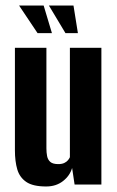

<svg xmlns="http://www.w3.org/2000/svg" viewBox="-20 -668 425 695"><path d="M147 7Q99 7 75 -9.5Q51 -26 42.5 -55Q34 -84 34 -124V-495H148V-131Q148 -116 150.5 -103Q153 -90 162 -82Q171 -74 191 -74Q204 -74 212.5 -78Q221 -82 226 -88Q231 -94 233 -99V-495H347V0H250L241 -60Q233 -32 208 -12.5Q183 7 147 7ZM262 -548H217L157 -648H246ZM168 -548H116L49 -648H138Z"/></svg>

Font: Alumni Sans
Style: Bold
Weight: 700
Designer: Robert E. Leuschke
Foundry: Robert E. Leuschke
Version: Version 1.018